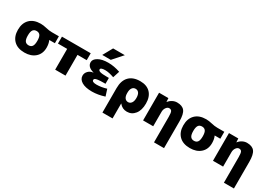

<svg xmlns="http://www.w3.org/2000/svg" viewBox="21 -1835 4375 3121"><g transform="rotate(30 2208.5 -275.0)"><path d="M553 -370V-368Q578 -314 578 -240Q578 -125 503 -57.5Q428 10 303 10Q172 10 100 -62Q28 -134 28 -260Q28 -386 100 -458Q172 -530 303 -530Q353 -530 413.5 -515Q474 -500 528 -500H658V-370ZM236 -157Q258 -126 303 -126Q348 -126 370 -157Q392 -188 392 -260Q392 -332 370 -363Q348 -394 303 -394Q258 -394 236 -363Q214 -332 214 -260Q214 -188 236 -157Z M1071 -390V0H877V-390H704V-520H1244V-390Z M1440 -271Q1315 -304 1315 -395Q1315 -450 1384 -490Q1453 -530 1570 -530Q1681 -530 1795 -490L1755 -365Q1656 -400 1590 -400Q1500 -400 1500 -365Q1500 -342 1535.5 -331Q1571 -320 1665 -320H1700V-210H1665Q1598 -210 1559.5 -204.5Q1521 -199 1508 -189.5Q1495 -180 1495 -165Q1495 -125 1580 -125Q1667 -125 1765 -155L1805 -30Q1682 10 1570 10Q1445 10 1377.5 -31.5Q1310 -73 1310 -140Q1310 -189 1346.5 -226.5Q1383 -264 1440 -269ZM1580 -590H1420L1520 -770H1740Z M1891 -240Q1891 -381 1963.5 -455.5Q2036 -530 2171 -530Q2295 -530 2363 -459Q2431 -388 2431 -260Q2431 -134 2373.5 -62Q2316 10 2226 10Q2138 10 2083 -60H2081V220H1891ZM2251 -260Q2251 -322 2228.5 -353.5Q2206 -385 2166 -385Q2127 -385 2104 -353.5Q2081 -322 2081 -265V-255Q2081 -197 2104 -166Q2127 -135 2166 -135Q2203 -135 2227 -167.5Q2251 -200 2251 -260Z M2708 -450Q2736 -487 2777.5 -508.5Q2819 -530 2862 -530Q2961 -530 3004 -474.5Q3047 -419 3047 -280V220H2859V-260Q2859 -335 2845.5 -360Q2832 -385 2797 -385Q2766 -385 2741.5 -351Q2717 -317 2717 -270V0H2527V-520H2702L2706 -450Z M3658 -370V-368Q3683 -314 3683 -240Q3683 -125 3608 -57.5Q3533 10 3408 10Q3277 10 3205 -62Q3133 -134 3133 -260Q3133 -386 3205 -458Q3277 -530 3408 -530Q3458 -530 3518.5 -515Q3579 -500 3633 -500H3763V-370ZM3341 -157Q3363 -126 3408 -126Q3453 -126 3475 -157Q3497 -188 3497 -260Q3497 -332 3475 -363Q3453 -394 3408 -394Q3363 -394 3341 -363Q3319 -332 3319 -260Q3319 -188 3341 -157Z M4020 -450Q4048 -487 4089.5 -508.5Q4131 -530 4174 -530Q4273 -530 4316 -474.5Q4359 -419 4359 -280V220H4171V-260Q4171 -335 4157.5 -360Q4144 -385 4109 -385Q4078 -385 4053.5 -351Q4029 -317 4029 -270V0H3839V-520H4014L4018 -450Z"/></g></svg>

Font: Mplus 1p Black
Style: Regular
Weight: 900
Version: Version 1.061